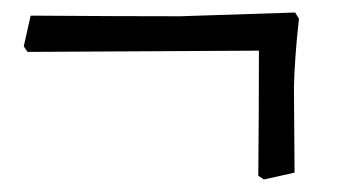

<svg xmlns="http://www.w3.org/2000/svg" viewBox="-20 -317 546 307"><path d="M452 -297 268 -291C208.7 -291 129 -291.3 29 -292L18 -243L24 -234L394 -236C394 -177.3 393.7 -110.7 393 -36L402 -30L451 -41L450 -177C450.7 -208.3 453.3 -245 458 -287Z"/></svg>

Font: Alegreya SC
Style: Regular
Weight: 400
Designer: Juan Pablo del Peral
Foundry: Juan Pablo del Peral
Version: Version 1.003